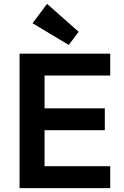

<svg xmlns="http://www.w3.org/2000/svg" viewBox="-20 -971 642 991"><path d="M335 -739 148 -851 223 -951 386 -807ZM81 0V-694H549V-581H210V-412H521V-299H210V-113H549V0Z"/></svg>

Font: Cantarell
Style: Bold
Weight: 700
Designer: Dave Crossland, Nikolaus Waxweiler, Florian Fecher, Jacques Le Bailly, Eben Sorkin, Alexei Vanyashin, Alexios Zavras, Em
Version: Version 0.303